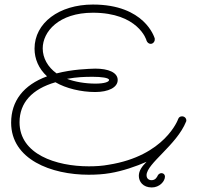

<svg xmlns="http://www.w3.org/2000/svg" viewBox="-20 -743 869 845"><path d="M706 34C706 26 700 19 691 19C685 19 679 22 675 28C671 37 664 50 647 50C634 50 625 42 625 28C625 -23 758 -105 799 -208C800 -209 800 -211 800 -213C800 -223 792 -231 781 -231C773 -231 767 -227 764 -219C764 -218 706 -57 458 -18C432 -13 402 -11 371 -11C227 -11 66 -64 66 -205C66 -291 121 -351 224 -381C270 -354 337 -338 399 -338C457 -338 498 -358 498 -391C498 -424 457 -441 399 -441C368 -440 299 -438 229 -420C190 -448 168 -488 168 -530C168 -603 238 -687 389 -687C587 -687 625 -568 625 -564C628 -556 635 -550 643 -550C653 -550 661 -559 661 -568C661 -570 661 -572 661 -574C659 -579 617 -723 389 -723C240 -723 132 -642 132 -529C132 -484 150 -441 187 -407C83 -369 29 -298 29 -203C29 -41 206 26 370 26C403 26 435 24 464 19C519 10 580 -11 625 -31C604 -10 591 9 591 31C591 56 609 82 648 82C682 82 706 55 706 34ZM460 -391C460 -383 441 -375 400 -375C355 -375 309 -383 275 -396C320 -404 351 -405 389 -405C424 -405 460 -401 460 -391Z"/></svg>

Font: Sacramento
Style: Regular
Weight: 400
Designer: Astigmatic (AOETI)
Foundry: Astigmatic (AOETI)
Version: Version 1.000